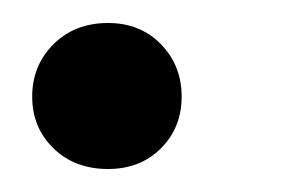

<svg xmlns="http://www.w3.org/2000/svg" viewBox="-20 -142 255 167"><path d="M74 5Q45 5 26.5 -13Q8 -31 8 -58Q8 -85 26.5 -103.5Q45 -122 74 -122Q102 -122 120 -103.5Q138 -85 138 -58Q138 -31 120 -13Q102 5 74 5Z"/></svg>

Font: DM Sans 20pt Medium
Style: Italic
Weight: 500
Italic angle: -10°
Version: Version 4.004;gftools[0.9.30]